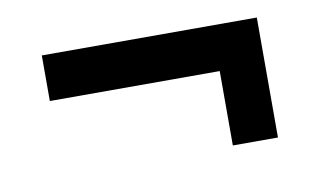

<svg xmlns="http://www.w3.org/2000/svg" viewBox="-40 -526 668 394"><g transform="rotate(-10 293.5 -329.0)"><path d="M418 -204V-359H64V-454H512V-204Z"/></g></svg>

Font: Archivo SemiCondensed SemiBold
Style: Regular
Weight: 600
Width: 4
Designer: Hector Gatti
Foundry: Omnibus-Type
Version: Version 2.001; ttfautohint (v1.8.3)